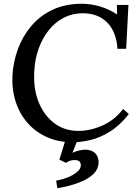

<svg xmlns="http://www.w3.org/2000/svg" viewBox="-20 -736 727 1015"><path d="M411 -716Q461 -716 508.5 -702Q556 -688 598 -660H599L598 -710H659L647 -478H601Q595 -568 546.5 -617Q498 -666 416 -666Q364 -666 318.5 -643Q273 -620 239 -578Q205 -536 184.5 -479.5Q164 -423 161 -356Q156 -265 185 -194.5Q214 -124 268 -84Q322 -44 394 -44Q457 -44 521.5 -72.5Q586 -101 631 -160L661 -133Q613 -72 560 -39.5Q507 -7 456.5 4.5Q406 16 365 16Q289 16 228.5 -11Q168 -38 125.5 -86.5Q83 -135 62.5 -199.5Q42 -264 46 -339Q50 -409 74.5 -476Q99 -543 144.5 -597.5Q190 -652 257 -684Q324 -716 411 -716ZM283 259 277 219Q298 215 320.5 208Q343 201 362 190.5Q381 180 393.5 167.5Q406 155 407 140Q408 124 399 117Q390 110 375 110Q363 110 351 113.5Q339 117 329 125L294 108L330 -9H395L363 72Q377 64 398 59.5Q419 55 431 55Q467 56 485 76Q503 96 501 127Q499 159 475 182.5Q451 206 416 221.5Q381 237 345.5 246Q310 255 283 259Z"/></svg>

Font: Lora Medium
Style: Italic
Weight: 500
Italic angle: -3°
Designer: Olga Karpushina, Alexei Vanyashin (Cyrillic)
Foundry: Cyreal
Version: Version 3.004